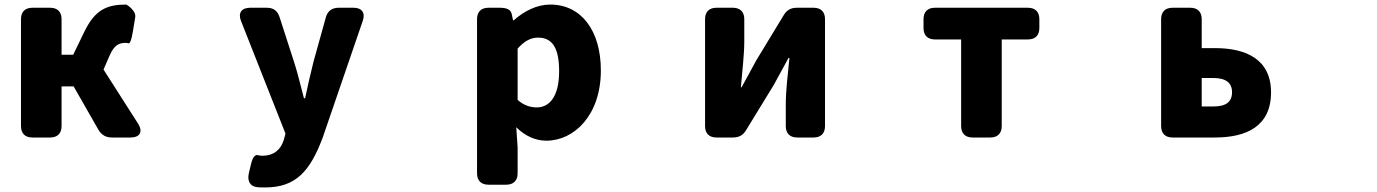

<svg xmlns="http://www.w3.org/2000/svg" viewBox="-20 -563 6040 842"><path d="M72 -479V-10C72 22 90 40 122 40H200C232 40 250 22 250 -10V-184H303L411 5C425 29 444 40 471 40H553C593 40 608 15 586 -20L434 -258L461 -320C482 -368 504 -375 532 -375C536 -375 540 -374 543 -373C550 -371 557 -389 562 -421L573 -487C578 -518 534 -543 534 -543C449 -543 397 -521 350 -424L301 -323H250V-479C250 -511 232 -529 200 -529H122C90 -529 72 -511 72 -479Z M1143 259C1278 259 1340 187 1395 41L1571 -472C1583 -506 1567 -529 1531 -529H1465C1436 -529 1417 -515 1409 -487L1355 -293C1342 -239 1329 -186 1318 -132H1313C1298 -188 1286 -241 1269 -293L1206 -488C1197 -516 1179 -529 1150 -529H1076C1039 -529 1023 -505 1037 -471L1232 23L1224 52C1211 92 1183 120 1129 120C1123 120 1116 119 1110 117C1097 115 1087 129 1080 160L1071 198C1064 230 1076 255 1109 258C1119 259 1130 259 1143 259Z M2072 -479V197C2072 229 2090 247 2122 247H2200C2232 247 2250 229 2250 197V84L2244 -5C2282 33 2328 54 2376 54C2498 54 2615 -58 2615 -254C2615 -429 2529 -543 2393 -543C2334 -543 2278 -514 2233 -474H2230L2224 -502C2220 -521 2202 -529 2172 -529H2122C2090 -529 2072 -511 2072 -479ZM2250 -125V-350C2280 -383 2307 -398 2340 -398C2403 -398 2432 -351 2432 -251C2432 -137 2388 -92 2334 -92C2307 -92 2278 -100 2250 -125Z M3072 -479V-10C3072 22 3090 40 3122 40H3194C3221 40 3239 30 3253 6L3373 -190C3391 -222 3419 -275 3438 -309H3442C3435 -239 3426 -164 3426 -108V-10C3426 22 3444 40 3476 40H3548C3580 40 3598 22 3598 -10V-479C3598 -511 3580 -529 3548 -529H3475C3448 -529 3430 -519 3416 -495L3297 -299C3280 -266 3250 -214 3232 -180H3229C3235 -249 3244 -325 3244 -381V-479C3244 -511 3226 -529 3194 -529H3122C3090 -529 3072 -511 3072 -479Z M4080 -390H4195V-10C4195 22 4213 40 4245 40H4323C4355 40 4373 22 4373 -10V-390H4488C4520 -390 4538 -408 4538 -440V-479C4538 -511 4520 -529 4488 -529H4080C4048 -529 4030 -511 4030 -479V-440C4030 -408 4048 -390 4080 -390Z M5072 -479V-10C5072 22 5090 40 5122 40H5308C5446 40 5554 -9 5554 -158C5554 -302 5446 -352 5308 -352H5250V-479C5250 -511 5232 -529 5200 -529H5122C5090 -529 5072 -511 5072 -479ZM5250 -96V-221H5300C5357 -221 5383 -199 5383 -159C5383 -116 5357 -96 5300 -96Z"/></svg>

Font: コーポレート・ロゴ（ラウンド）ver3 Bold
Style: Regular
Weight: 700
Designer: [KANA_main] LOGOTYPE.JP [Source Han Sans] Ryoko NISHIZUKA 西塚涼子 (kana, bopomofo & ideographs); Paul D. Hunt (Latin, Greek
Version: Version 12.001;FEAKit 1.0